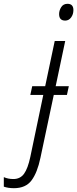

<svg xmlns="http://www.w3.org/2000/svg" viewBox="-153 -747 405 1007"><path d="M189 -639Q157 -639 157 -673Q157 -692 168 -709.5Q179 -727 201 -727Q232 -727 232 -694Q232 -672 220 -655.5Q208 -639 189 -639ZM-80 240Q-110 240 -133 232V182Q-111 192 -83 192Q-47 192 -27 164.5Q-7 137 6 76L74 -249H6L16 -295H84L134 -532H189L139 -295H208L198 -249H129L59 81Q43 158 12.5 199Q-18 240 -80 240Z"/></svg>

Font: Noto Sans SemiCondensed Light
Style: Italic
Weight: 300
Width: 4
Italic angle: -12°
Designer: Monotype Design Team
Foundry: Monotype Imaging Inc.
Version: Version 2.013; ttfautohint (v1.8.4.7-5d5b)